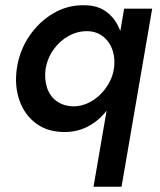

<svg xmlns="http://www.w3.org/2000/svg" viewBox="-20 -493 611 733"><path d="M337 220H444L561 -460H454ZM44 -230Q35 -164 54.5 -109Q74 -54 118 -21.5Q162 11 226 11Q272 11 310.5 -7.5Q349 -26 378 -59.5Q407 -93 425.5 -137Q444 -181 451 -230Q457 -277 452 -320Q447 -363 429 -397.5Q411 -432 379.5 -452.5Q348 -473 301 -473Q237 -474 182.5 -441.5Q128 -409 91 -354Q54 -299 44 -230ZM154 -230Q161 -271 184.5 -304Q208 -337 242.5 -356Q277 -375 316 -374Q342 -373 362 -361.5Q382 -350 395.5 -330Q409 -310 414 -285Q419 -260 415 -230Q410 -200 395 -174Q380 -148 359 -128.5Q338 -109 312.5 -98Q287 -87 260 -87Q222 -88 196 -107Q170 -126 159.5 -158.5Q149 -191 154 -230Z"/></svg>

Font: Jost Medium
Style: Italic
Weight: 500
Italic angle: -5°
Version: Version 3.710